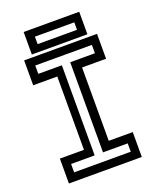

<svg xmlns="http://www.w3.org/2000/svg" viewBox="-154 -935 838 1026"><g transform="rotate(-20 265.0 -422.0)"><path d="M57.5 0V-141.5H194.5V-558.5H57.5V-700H472V-558.5H335.5V-141.5H472V0ZM104 -46.5H426V-94H285.5V-606.5H426V-654H104V-606.5H238V-94H104ZM107 -715.5V-843.5H423V-715.5ZM155 -757H379V-799.5H155Z"/></g></svg>

Font: Tourney Medium
Style: Regular
Weight: 500
Designer: Tyler Finck
Foundry: Etcetera Type Co
Version: Version 1.015